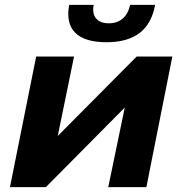

<svg xmlns="http://www.w3.org/2000/svg" viewBox="-20 -771 751 791"><path d="M21 0 129 -538H285L218 -211L543 -538H690L583 0H426L494 -328L169 0ZM419 -597Q329 -597 290 -636Q251 -675 265 -751H366Q359 -715 376 -695Q393 -675 428 -675Q463 -675 485.5 -694.5Q508 -714 516 -751H619Q605 -673 555 -635Q505 -597 419 -597Z"/></svg>

Font: MOST Montserrat
Style: Bold Italic
Weight: 700
Italic angle: -11.3°
Designer: Julieta Ulanovsky
Foundry: Julieta Ulanovsky
Version: Version 8.000;March 11, 2024;FontCreator 15.0.0.2926 64-bit